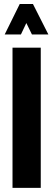

<svg xmlns="http://www.w3.org/2000/svg" viewBox="-20 -916 260 936"><path d="M2.9 -748 76.2 -896.5H140.6L215.8 -748H135.7L108.4 -803.7L82 -748ZM41 0V-683.6H178.7V0Z"/></svg>

Font: Post No Bills Colombo ExtraBold
Style: Regular
Weight: 800
Designer: Kosala Senevirathne, Siva Puranthara, Lasantha Premarathna, Tharique Azeez
Foundry: Mooniak
Version: Version 1.220 ; ttfautohint (v1.6)